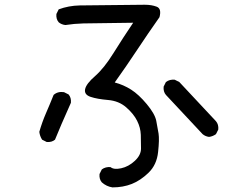

<svg xmlns="http://www.w3.org/2000/svg" viewBox="-20 -733 1040 813"><path d="M456.1 60.5Q430.7 56.6 411.1 39.1Q399.4 25.4 401.4 3.9L411.1 -15.6Q426.8 -27.3 448.2 -25.4Q461.9 -13.7 493.2 -20.5Q524.4 -27.3 550.8 -51.8Q577.1 -76.2 577.1 -104Q577.1 -131.8 576.2 -162.1Q575.2 -192.4 560.5 -221.7Q545.9 -251 514.6 -278.3Q483.4 -305.7 437.5 -309.6Q391.6 -313.5 363.8 -322.8Q335.9 -332 340.3 -355Q344.7 -377.9 382.8 -411.1Q420.9 -444.3 460.9 -508.8Q501 -573.2 543.9 -636.7Q372.1 -634.8 333 -633.8Q293.9 -632.8 256.8 -627Q240.2 -628.9 228.5 -638.7Q216.8 -652.3 218.8 -673.8L228.5 -693.4Q270.5 -709 317.4 -710Q364.3 -710.9 592.8 -712.9Q622.1 -712.9 643.6 -704.6Q665 -696.3 655.3 -660.2Q606.4 -590.8 560.5 -521.5Q514.6 -452.1 465.8 -383.8Q502.9 -374 535.2 -353.5Q567.4 -333 601.6 -292Q635.7 -251 641.6 -221.7Q647.5 -192.4 651.4 -167.5Q655.3 -142.6 649.4 -88.9Q643.6 -35.2 609.4 -2Q575.2 31.2 538.1 45.9Q501 60.5 456.1 60.5ZM177.7 -131.8 158.2 -141.6Q148.4 -157.2 146.5 -174.8Q158.2 -215.8 174.8 -253.9Q191.4 -292 207 -331.1Q224.6 -346.7 251 -342.8L270.5 -333Q282.2 -319.3 280.3 -297.9Q254.9 -241.2 240.7 -208Q226.6 -174.8 212.9 -141.6Q199.2 -129.9 177.7 -131.8ZM865.2 -153.3Q849.6 -155.3 837.9 -165L682.6 -331.1Q670.9 -344.7 672.9 -366.2L682.6 -385.7Q698.2 -397.5 719.7 -395.5L739.3 -385.7L894.5 -219.7Q906.2 -206.1 904.3 -184.6L894.5 -165Q880.9 -155.3 865.2 -153.3Z"/></svg>

Font: NaikaiFont
Style: Regular-Lite
Weight: 400
Version: Version 1.67